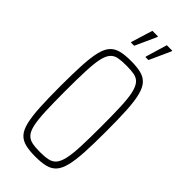

<svg xmlns="http://www.w3.org/2000/svg" viewBox="-280 -937 998 998"><g transform="rotate(45 219.0 -438.5)"><path d="M219 8Q175 8 145 0.5Q115 -7 96.5 -27.5Q78 -48 68.5 -87.5Q59 -127 55.5 -189.5Q52 -252 52 -344Q52 -437 55.5 -499.5Q59 -562 68.5 -601Q78 -640 96.5 -660.5Q115 -681 145 -688.5Q175 -696 219 -696Q263 -696 293 -688.5Q323 -681 341.5 -660.5Q360 -640 370 -601Q380 -562 383.5 -499.5Q387 -437 387 -344Q387 -252 383.5 -189.5Q380 -127 370 -87.5Q360 -48 341.5 -27.5Q323 -7 293 0.5Q263 8 219 8ZM219 -26Q254 -26 277.5 -31Q301 -36 315.5 -52.5Q330 -69 338 -103.5Q346 -138 348.5 -196.5Q351 -255 351 -344Q351 -434 348.5 -492.5Q346 -551 338 -585Q330 -619 315.5 -636Q301 -653 277.5 -657.5Q254 -662 219 -662Q184 -662 160.5 -657.5Q137 -653 122.5 -636Q108 -619 100.5 -585Q93 -551 90.5 -492.5Q88 -434 88 -344Q88 -255 90.5 -196.5Q93 -138 100.5 -103.5Q108 -69 122.5 -52.5Q137 -36 160.5 -31Q184 -26 219 -26ZM151 -763V-768L187 -885H228V-880L175 -763ZM258 -763V-768L293 -885H333V-880L280 -763Z"/></g></svg>

Font: Saira ExtraCondensed Thin
Style: Regular
Weight: 250
Width: 2
Designer: Hector Gatti with collaboration of the Omnibus-Type team
Foundry: Omnibus-Type
Version: Version 1.101